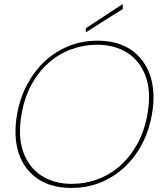

<svg xmlns="http://www.w3.org/2000/svg" viewBox="-20 -912 797 944"><path d="M331 12Q231 12 164.5 -33.5Q98 -79 71.5 -160.5Q45 -242 64 -350Q78 -430 113.5 -496.5Q149 -563 200.5 -611Q252 -659 318 -685.5Q384 -712 459 -712Q560 -712 626 -666Q692 -620 719 -538.5Q746 -457 727 -350Q713 -269 678 -203Q643 -137 590.5 -88.5Q538 -40 472.5 -14Q407 12 331 12ZM333 -8Q399 -8 460 -30.5Q521 -53 571 -97.5Q621 -142 656 -206Q691 -270 705 -352Q724 -460 696.5 -536Q669 -612 606.5 -652Q544 -692 457 -692Q391 -692 330 -669.5Q269 -647 219 -603Q169 -559 134.5 -495.5Q100 -432 86 -350Q67 -241 94.5 -164.5Q122 -88 184.5 -48Q247 -8 333 -8ZM402 -753V-773L583 -892L584 -868Z"/></svg>

Font: DM Sans Thin
Style: Italic
Weight: 250
Italic angle: -10°
Designer: Colophon Foundry, Jonny Pinhorn
Foundry: Colophon Foundry
Version: Version 4.004;gftools[0.9.30]